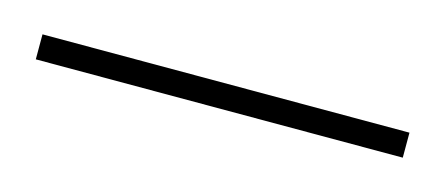

<svg xmlns="http://www.w3.org/2000/svg" viewBox="-22 -650 327 141"><g transform="rotate(15 141.5 -579.5)"><path d="M2 -570V-589H281V-570Z"/></g></svg>

Font: Elsie Swash Caps Black
Style: Regular
Weight: 900
Designer: Alejandro Inler
Foundry: Alejandro Inler
Version: 1.003